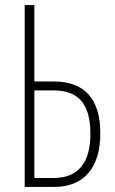

<svg xmlns="http://www.w3.org/2000/svg" viewBox="-20 -734 452 754"><path d="M77 0H193C311 0 374 -77 374 -210C374 -347 311 -414 191 -414H115V-714H77ZM115 -35V-379H190C287 -379 335 -327 335 -209C335 -96 289 -35 190 -35Z"/></svg>

Font: Noto Sans ExtraCondensed ExtraLight
Style: Regular
Weight: 200
Width: 2
Designer: Monotype Design Team
Foundry: Monotype Imaging Inc.
Version: Version 2.013